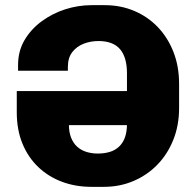

<svg xmlns="http://www.w3.org/2000/svg" viewBox="-20 -714 751 744"><path d="M334 10Q273 10 220.5 -9.5Q168 -29 128.5 -66.5Q89 -104 67 -157.5Q45 -211 45 -279V-361H247V-232Q247 -202 255.5 -180.5Q264 -159 279 -145.5Q294 -132 314.5 -125.5Q335 -119 359 -119Q385 -119 406 -125.5Q427 -132 442 -146.5Q457 -161 464.5 -182.5Q472 -204 472 -234V-430Q472 -460 465.5 -483.5Q459 -507 445.5 -523Q432 -539 411 -547Q390 -555 362 -555Q331 -555 304 -544.5Q277 -534 260 -512Q243 -490 243 -454V-440H50V-462Q50 -516 75 -558.5Q100 -601 141.5 -631.5Q183 -662 233 -678Q283 -694 335 -694H386Q447 -694 499.5 -672Q552 -650 591 -609.5Q630 -569 652 -513Q674 -457 674 -389V-296Q674 -228 651.5 -172Q629 -116 589.5 -75.5Q550 -35 497 -12.5Q444 10 383 10ZM93 -229V-361H638V-229Z"/></svg>

Font: Chivo Medium ExtraBold
Style: Regular
Weight: 800
Version: Version 2.002